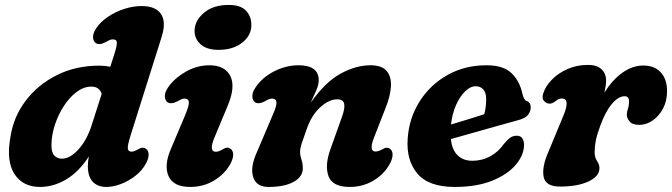

<svg xmlns="http://www.w3.org/2000/svg" viewBox="-20 -744 2723 778"><path d="M635 -594.5 510 -198Q496 -154 498 -141.8Q500 -129.5 512.5 -129.5Q523.5 -129.5 540.5 -139.5Q559.5 -151 573 -140Q582 -133 582.2 -117.2Q582.5 -101.5 570.5 -80Q555.5 -52.5 528.5 -31.5Q501.5 -10.5 470.2 1.5Q439 13.5 411 13.5Q375.5 13.5 355.8 -7.5Q336 -28.5 336 -71Q336 -89.5 340 -110Q299.5 -47.5 248.2 -17Q197 13.5 142 13.5Q72.5 13.5 38.5 -39Q4.5 -91.5 22.5 -190.5Q35 -271 84.2 -336Q133.5 -401 210.2 -439.5Q287 -478 382.5 -478Q406 -478 427 -473.5L443.5 -525.5Q454 -558 453.5 -571.2Q453 -584.5 437.5 -584.5Q430.5 -584.5 423.5 -581.5Q416.5 -578.5 406 -572.5Q382.5 -560 368 -569.5Q357.5 -577 357 -593.2Q356.5 -609.5 369.5 -629Q387.5 -656 417.8 -676.2Q448 -696.5 483.8 -708Q519.5 -719.5 553.5 -719.5Q611 -719.5 632.5 -687.2Q654 -655 635 -594.5ZM188.5 -155Q188.5 -126 200.2 -113.5Q212 -101 231 -101Q264 -101 298.5 -139.2Q333 -177.5 352.5 -240L392 -363.5Q383 -393 350 -393Q319 -393 290.2 -371.2Q261.5 -349.5 238.5 -314Q215.5 -278.5 202 -236.8Q188.5 -195 188.5 -155Z M865.5 -542Q817.5 -542 792.5 -564.8Q767.5 -587.5 768.5 -620.5Q769.5 -661 806.8 -692.5Q844 -724 907.5 -724Q955.5 -724 977.5 -700Q999.5 -676 998.5 -640Q997.5 -599.5 961 -570.8Q924.5 -542 865.5 -542ZM849.5 -188Q824.5 -129 855 -129Q866 -129 883.5 -139.5Q892 -145 899.8 -145.8Q907.5 -146.5 915.5 -140Q924.5 -133 924.8 -117.2Q925 -101.5 913.5 -80Q891 -39 847.8 -12.8Q804.5 13.5 751 13.5Q682 13.5 662.8 -30.8Q643.5 -75 673.5 -143L730.5 -278Q747 -317 745.2 -330.8Q743.5 -344.5 728 -344.5Q721 -344.5 713.8 -341.2Q706.5 -338 697 -332.5Q673.5 -320.5 659 -329.5Q648.5 -337 648 -353.5Q647.5 -370 660.5 -389Q685 -425.5 731.2 -452.5Q777.5 -479.5 828.5 -479.5Q891.5 -479.5 913.5 -435.5Q935.5 -391.5 901 -311.5Z M1013.5 -329.5Q1003 -337 1002.5 -353.5Q1002 -370 1015 -389Q1042 -430 1090.5 -454.8Q1139 -479.5 1189.5 -479.5Q1271.5 -479.5 1271.5 -419Q1271.5 -400.5 1261.5 -377.8Q1251.5 -355 1239 -327.5Q1297 -411 1359.5 -445.2Q1422 -479.5 1481 -479.5Q1527.5 -479.5 1547 -456.2Q1566.5 -433 1564 -393Q1561.5 -353 1541 -303L1495.5 -186.5Q1473.5 -130 1501.5 -130Q1513 -130 1530 -139.5Q1548.5 -151 1561.5 -140Q1570.5 -133 1570.8 -117.2Q1571 -101.5 1559.5 -80Q1537 -38.5 1493.8 -12.5Q1450.5 13.5 1397 13.5Q1327 13.5 1311 -30.5Q1295 -74.5 1320 -142.5L1365.5 -270Q1378 -304 1374.8 -322.8Q1371.5 -341.5 1346 -341.5Q1313 -341.5 1277.2 -309Q1241.5 -276.5 1222 -218.5Q1208 -180 1202 -161.5Q1196 -143 1196 -129Q1196 -113.5 1201.5 -97.5Q1207 -81.5 1207 -62Q1207 -27.5 1169.8 -7Q1132.5 13.5 1067.5 13.5Q1019 13.5 1006 -26.2Q993 -66 1021 -127.5L1085 -278Q1102 -316 1100.2 -330.2Q1098.5 -344.5 1082.5 -344.5Q1075.5 -344.5 1068.5 -341.5Q1061.5 -338.5 1051.5 -332.5Q1028 -320.5 1013.5 -329.5Z M2103.5 -157.5Q2103.5 -116.5 2070.5 -77Q2037.5 -37.5 1974.8 -12Q1912 13.5 1822.5 13.5Q1716.5 13.5 1671 -41Q1625.5 -95.5 1632 -182.5Q1637.5 -265 1679.8 -332.2Q1722 -399.5 1792.2 -439.5Q1862.5 -479.5 1952 -479.5Q2019.5 -479.5 2052.8 -447.5Q2086 -415.5 2097 -363.5Q2099 -354 2103 -346Q2107 -338 2112 -336Q2120 -333.5 2125.2 -327Q2130.5 -320.5 2130.5 -309Q2130.5 -292.5 2119.5 -278.5Q2108.5 -264.5 2079.5 -257Q2044.5 -247.5 1996.5 -234Q1948.5 -220.5 1898.2 -206.2Q1848 -192 1807 -180.5Q1811.5 -136.5 1834.5 -114.5Q1857.5 -92.5 1894 -92.5Q1933.5 -92.5 1966.8 -110.8Q2000 -129 2022 -161Q2037.5 -179.5 2048.5 -186.8Q2059.5 -194 2074.5 -194Q2090 -194 2096.8 -182.8Q2103.5 -171.5 2103.5 -157.5ZM1907 -394.5Q1886 -394.5 1865 -374.2Q1844 -354 1828.2 -319Q1812.5 -284 1807.5 -239.5Q1841.5 -249.5 1877.8 -260.8Q1914 -272 1942 -281Q1950 -306.5 1950 -344Q1950 -367.5 1938.8 -381Q1927.5 -394.5 1907 -394.5Z M2205.5 -324Q2194.5 -324.5 2184.5 -334.8Q2174.5 -345 2181.5 -366.5Q2191 -395.5 2216.8 -421.8Q2242.5 -448 2280 -464.5Q2317.5 -481 2363.5 -481Q2398.5 -481 2417.2 -463.5Q2436 -446 2436 -417Q2436 -406.5 2434 -394.5Q2432 -382.5 2429 -369Q2462.5 -421.5 2502.8 -450Q2543 -478.5 2587 -478.5Q2632 -478.5 2657.5 -450.8Q2683 -423 2683 -375Q2683 -335 2666.5 -304Q2650 -273 2624.2 -255.5Q2598.5 -238 2571 -238Q2542 -238 2531 -252Q2520 -266 2520 -278Q2520 -291 2524.5 -304.2Q2529 -317.5 2529 -333Q2529 -354 2511.5 -354Q2485 -354 2458.8 -322.2Q2432.5 -290.5 2412 -233.5Q2398.5 -197 2394 -173Q2389.5 -149 2389.5 -127Q2389.5 -106 2399.2 -92Q2409 -78 2409 -63Q2409 -29.5 2364.8 -8.8Q2320.5 12 2249 12Q2190.5 12 2182.8 -28Q2175 -68 2203.5 -132L2263 -275.5Q2292 -345 2256.5 -345Q2245 -345 2233.5 -336Q2227.5 -331 2220 -327.2Q2212.5 -323.5 2205.5 -324Z"/></svg>

Font: Fraunces 9pt SuperSoft
Style: Bold Italic
Weight: 700
Italic angle: -16°
Version: Version 1.000;[b76b70a41]